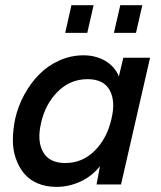

<svg xmlns="http://www.w3.org/2000/svg" viewBox="-20 -710 618 739"><path d="M231 -583.5 254.9 -689.9H340.3L315.9 -583.5ZM418.5 -583.5 442.9 -689.9H527.8L503.4 -583.5ZM197.3 9.3Q156.7 9.3 124.8 -4.4Q92.8 -18.1 72.8 -42.2Q52.7 -66.4 41 -99.6Q29.3 -132.8 29.5 -171.6Q29.8 -210.4 38.6 -253.4Q49.8 -302.7 74 -346.7Q98.1 -390.6 131.6 -424.3Q165 -458 209.2 -477.5Q253.4 -497.1 301.3 -497.1Q348.6 -497.1 385.3 -475.6Q421.9 -454.1 437.5 -416L454.6 -487.8H557.6L445.8 0H351.6L364.7 -70.3Q332.5 -30.3 288.3 -10.5Q244.1 9.3 197.3 9.3ZM231.4 -82.5Q297.4 -82.5 345 -130.4Q392.6 -178.2 409.2 -253.4Q425.3 -320.8 402.1 -363Q378.9 -405.3 316.9 -405.3Q250.5 -405.3 202.1 -357.2Q153.8 -309.1 137.7 -234.9Q122.1 -167.5 145.8 -125Q169.4 -82.5 231.4 -82.5Z"/></svg>

Font: HK Grotesk SmBold Legacy Italic
Style: Regular
Weight: 600
Italic angle: -13°
Designer: Alfredo Marco Pradil
Foundry: Hanken Design Co.
Version: Version 2.022;PS 002.022;hotconv 1.0.88;makeotf.lib2.5.64775